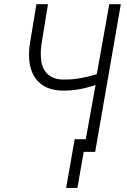

<svg xmlns="http://www.w3.org/2000/svg" viewBox="-20 -731 609 924"><path d="M561.5 -710.9 438 0H381.8L439.9 -321.8Q359.9 -294.9 287.1 -294.9Q284.7 -294.9 282.2 -294.9Q193.4 -295.9 151.9 -352.5Q119.6 -396 119.6 -468.3Q119.6 -489.7 122.6 -513.2L155.3 -710.9H210.9L178.7 -512.7Q176.3 -492.2 176.3 -473.1Q176.3 -461.4 177.2 -450.2Q180.7 -401.9 208.3 -375.2Q235.8 -348.6 285.6 -348.1Q289.1 -348.1 293 -348.1Q361.8 -348.1 445.8 -374L505.9 -710.9ZM352.5 173.3H298.3L339.4 -61H393.6Z"/></svg>

Font: MAUL Condensed Light Italic
Style: Light Italic
Weight: 300
Italic angle: -12°
Designer: MAUL
Version: Version 1.0; 2020; ttfautohint (v1.8.3)